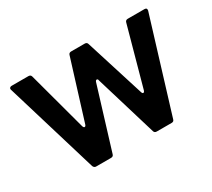

<svg xmlns="http://www.w3.org/2000/svg" viewBox="-111 -758 1058 957"><g transform="rotate(-30 418.0 -279.5)"><path d="M199 0Q188 0 183 -12L23 -543Q22 -545 22 -548Q22 -553 26 -556Q30 -559 35 -559H132Q145 -559 148 -547L239 -210Q242 -199 248 -199Q254 -199 257 -209L362 -547Q365 -559 378 -559H456Q469 -559 472 -547L578 -210Q581 -200 586 -200Q592 -200 595 -210L688 -547Q691 -559 704 -559H800Q808 -559 811 -554.5Q814 -550 812 -543L649 -11Q646 0 634 0H548Q535 0 532 -12L426 -364Q425 -374 418 -374Q412 -374 409 -364L301 -12Q298 0 285 0Z"/></g></svg>

Font: Open Sauce Two SemiBold
Style: Regular
Weight: 600
Designer: Alfredo Marco Pradil
Foundry: Creative Sauce Fz LLC
Version: Version 1.477